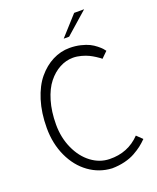

<svg xmlns="http://www.w3.org/2000/svg" viewBox="-177 -1074 982 1202"><g transform="rotate(-20 314.0 -473.0)"><path d="M466.8 -971.2H533.2L386.2 -841.8H350.1ZM575.2 -679.2 535.2 -640.1Q532.2 -643.1 526.4 -647.7Q520.5 -652.3 502 -664.3Q483.4 -676.3 464.4 -685.5Q445.3 -694.8 417.5 -702.4Q389.6 -710 362.8 -710Q316.9 -710 274.2 -687.3Q231.4 -664.6 197 -621.6Q162.6 -578.6 141.8 -508.8Q121.1 -439 121.1 -352.1Q121.1 -265.1 154.1 -192.4Q187 -119.6 242.4 -78.1Q297.9 -36.6 362.8 -35.2Q485.4 -32.2 566.9 -117.2L604 -81.1Q583.5 -60.5 563.5 -44.9Q543.5 -29.3 513.2 -12.2Q482.9 4.9 443.1 14.6Q403.3 24.4 357.9 24.9Q273.9 20.5 205.8 -28.6Q137.7 -77.6 98.4 -162.6Q59.1 -247.6 59.1 -352.1Q59.1 -452.6 84.7 -534.7Q110.4 -616.7 153.3 -668.2Q196.3 -719.7 250.2 -747.3Q304.2 -774.9 363.8 -774.9Q402.3 -774.9 436.8 -766.6Q471.2 -758.3 493.2 -747.3Q515.1 -736.3 533.9 -721.2Q552.7 -706.1 560.8 -697Q568.8 -688 575.2 -679.2Z"/></g></svg>

Font: Junction Light
Style: Regular
Weight: 300
Designer: Caroline Hadilaksono
Foundry: Caroline Hadilaksono
Version: Version 1.002